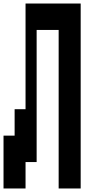

<svg xmlns="http://www.w3.org/2000/svg" viewBox="-20 -1050 540 1090"><path d="M0 20V-280H63V-430H125V-1030H438V20H313V-880H188V-130H125V20Z"/></svg>

Font: 2P VHS
Style: Regular
Weight: 400
Designer: CodeMan38
Foundry: CodeMan38
Version: Version 3.000